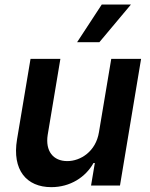

<svg xmlns="http://www.w3.org/2000/svg" viewBox="-20 -799 648 827"><path d="M312.1 -617.2H408L544 -779.5H418.3ZM406.2 -229.4C392.8 -146.3 326.7 -105.1 269.9 -105.1C208.5 -105.1 174.7 -148.8 185.4 -218L240.1 -545.5H111.5L53.3 -198.2C31.6 -67.1 93.8 7.1 201 7.1C282.7 7.1 348.7 -35.9 382.8 -96.9H388.5L372.2 0H496.8L587.7 -545.5H459.2Z"/></svg>

Font: TID UI Semi Bold
Style: Italic
Weight: 600
Italic angle: -9.39999°
Designer: The TID Project Authors
Foundry: Bakken & Bæck
Version: Version 1.001;hotconv 1.0.109;makeotfexe 2.5.65596